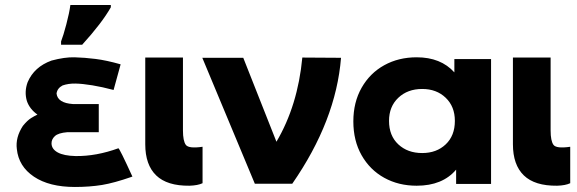

<svg xmlns="http://www.w3.org/2000/svg" viewBox="-20 -731 2296 764"><path d="M223 -566Q232 -589 244 -634.5Q256 -680 260 -711H421V-702Q386 -640 307 -553H223ZM229 -391Q208 -380 205 -359Q207 -340 223.5 -329.5Q240 -319 270 -317H373V-205H248Q212 -202 198.5 -189.5Q185 -177 185 -161Q185 -138 209.5 -124.5Q234 -111 281 -110Q363 -109 451 -141Q455 -142 507 -28H505Q504 -27 503 -27Q434 -3 386 5Q336 13 278 13Q176 13 115 -28Q54 -69 47 -138Q41 -184 71 -230Q89 -252 103.5 -261Q118 -270 129 -275Q98 -297 87 -329Q76 -366 90 -404Q116 -465 185 -490Q237 -504 276.5 -503Q316 -502 360 -496.5Q404 -491 460 -475L432 -373Q387 -385 347.5 -391.5Q308 -398 280 -398.5Q252 -399 229 -391Z M708 -502V-212Q708 -170 719.5 -154.5Q731 -139 786 -147V-2Q767 7 734 8Q645 9 601.5 -33Q558 -75 558 -157V-502Z M1337 -501Q1317 -251 1143 0H994L785 -501H948L1080 -167Q1165 -311 1183 -502Z M1934 -496V1H1795V-56Q1741 8 1638 8Q1566 8 1509 -23.5Q1452 -55 1419 -113Q1386 -171 1386 -248Q1386 -324 1419 -382Q1452 -440 1509 -471.5Q1566 -503 1638 -503Q1734 -503 1788 -443V-496ZM1790 -250Q1790 -307 1753.5 -342Q1717 -377 1660 -377Q1602 -377 1565 -342Q1528 -307 1528 -250Q1528 -191 1565 -156.5Q1602 -122 1660 -122Q1717 -122 1753.5 -156.5Q1790 -191 1790 -250Z M2171 -502V-212Q2171 -170 2182.5 -154.5Q2194 -139 2249 -147V-2Q2230 7 2197 8Q2108 9 2064.5 -33Q2021 -75 2021 -157V-502Z"/></svg>

Font: Montserrat GRBold
Style: Regular
Weight: 700
Designer: Julieta Ulanovsky
Foundry: Julieta Ulanovsky
Version: Version 1.00 May 29, 2023, initial release